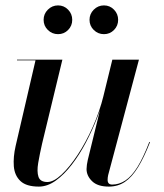

<svg xmlns="http://www.w3.org/2000/svg" viewBox="-20 -681 609 711"><path d="M124 10Q77.5 10 55.8 -10.5Q34 -31 31.2 -65.2Q28.5 -99.5 38 -141L111.5 -457.5H43V-460H211L136 -149.5Q127 -110 121.5 -77.8Q116 -45.5 122.5 -26.2Q129 -7 155.5 -7Q178.5 -7 208 -34.5Q237.5 -62 267.8 -108Q298 -154 323.5 -211Q349 -268 363.5 -327H366Q357 -288.5 339.2 -243.2Q321.5 -198 298 -153.2Q274.5 -108.5 246 -71.5Q217.5 -34.5 186.5 -12.2Q155.5 10 124 10ZM383 10Q341.5 10 321 -10Q300.5 -30 300.5 -55Q300.5 -61.5 301.8 -71Q303 -80.5 305 -88.5L396 -460H494.5L380.5 -32.5Q379.5 -28 379 -23.5Q378.5 -19 378.5 -15Q378.5 2.5 395.5 2.5Q421 2.5 444 -12.5Q467 -27.5 488.8 -62.2Q510.5 -97 533 -155.5L535.5 -154.5Q513.5 -98 491 -61.5Q468.5 -25 442.5 -7.5Q416.5 10 383 10ZM365 -554.5Q343 -554.5 327.2 -570Q311.5 -585.5 311.5 -607.5Q311.5 -629.5 327.2 -645.2Q343 -661 365 -661Q387 -661 402.2 -645.2Q417.5 -629.5 417.5 -607.5Q417.5 -585.5 402.2 -570Q387 -554.5 365 -554.5ZM195 -554.5Q173 -554.5 157.2 -570Q141.5 -585.5 141.5 -607.5Q141.5 -629.5 157.2 -645.2Q173 -661 195 -661Q217 -661 232.2 -645.2Q247.5 -629.5 247.5 -607.5Q247.5 -585.5 232.2 -570Q217 -554.5 195 -554.5Z"/></svg>

Font: Bodoni Moda 72pt Medium
Style: Italic
Weight: 500
Italic angle: -13°
Designer: Owen Earl
Foundry: indestructible type
Version: Version 2.004